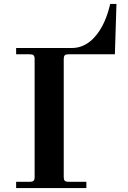

<svg xmlns="http://www.w3.org/2000/svg" viewBox="-20 -956 652 976"><path d="M62 0H419V-32H328C310 -32 304 -38 304 -56V-656C304 -674 310 -680 328 -680H564L572 -936H540C540 -936 528 -876 500 -824C469 -765 418 -712 346 -712H62V-680H132C150 -680 156 -674 156 -656V-56C156 -38 150 -32 132 -32H62Z"/></svg>

Font: Old Standard
Style: Bold
Weight: 700
Designer: Alexey Kryukov <alexios@thessalonica.org.ru>
Version: Version 2.0.2